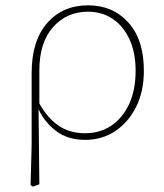

<svg xmlns="http://www.w3.org/2000/svg" viewBox="-20 -513 617 722"><path d="M128 -249V-124Q157 -71 199 -41.5Q241 -12 300 -12Q356 -12 398.5 -40.5Q441 -69 465.5 -121.5Q490 -174 490 -247Q490 -316 466.5 -366Q443 -416 403 -442.5Q363 -469 311 -469Q231 -469 179.5 -411Q128 -353 128 -249ZM95 183 99 33V-238Q99 -360 157.5 -426.5Q216 -493 311 -493Q404 -493 462.5 -428.5Q521 -364 521 -247Q521 -169 491.5 -110.5Q462 -52 412.5 -19.5Q363 13 301 13Q235 13 191.5 -20Q148 -53 125 -102L128 180L104 189Z"/></svg>

Font: Source Serif 4 SmText ExtraLight
Style: Regular
Weight: 200
Designer: Frank Grießhammer
Foundry: Adobe
Version: Version 4.005;hotconv 1.1.0;makeotfexe 2.6.0